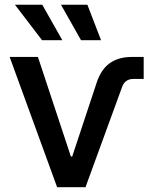

<svg xmlns="http://www.w3.org/2000/svg" viewBox="-20 -776 636 796"><path d="M216.8 0 20 -540H137.2L273.9 -127H279.3L380.9 -433.6Q398.9 -488.3 435.3 -514.2Q471.7 -540 527.3 -540H575.7V-448.7H532.7Q499 -448.7 486.8 -417L334.5 0ZM315.9 -609.4 232.9 -756.3H342.3L398.9 -609.4ZM154.3 -609.4 42 -756.3H155.3L238.3 -609.4Z"/></svg>

Font: V-Inter
Style: Medium-500
Weight: 500
Designer: Rasmus Andersson
Foundry: rsms
Version: Version 4.000;git-4146feb